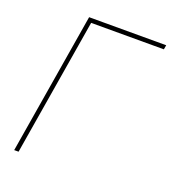

<svg xmlns="http://www.w3.org/2000/svg" viewBox="-133 -828 829 928"><g transform="rotate(20 281.5 -364.0)"><path d="M563 -727.5 559.1 -705.1H185.1L68.4 0H45.9L166.5 -727.5Z"/></g></svg>

Font: Inter 28pt Thin
Style: Italic
Weight: 250
Italic angle: -9.3988°
Designer: Rasmus Andersson
Foundry: rsms
Version: Version 4.001;git-66647c0bb